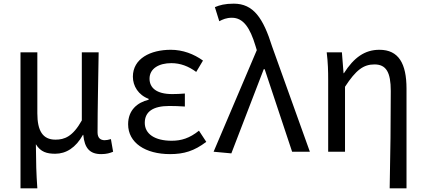

<svg xmlns="http://www.w3.org/2000/svg" viewBox="-20 -829 2325 1049"><path d="M92 200H184C178 114 177 66 176 -41C202 2 237 11 282 11C341 11 394 -22 433 -92H435C442 -19 471 13 533 13C563 13 581 7 598 0L586 -69C572 -65 562 -63 552 -63C529 -63 513 -75 513 -106C513 -237 517 -396 519 -543H427V-171C377 -82 332 -66 283 -66C213 -66 184 -115 184 -210V-543H92Z M909 13C985 13 1041 -4 1107 -54L1067 -115C1016 -74 971 -60 918 -60C826 -60 771 -97 771 -158C771 -218 815 -250 905 -250C932 -250 958 -249 990 -247V-318C963 -316 943 -315 921 -315C834 -315 797 -350 797 -399C797 -455 849 -484 916 -484C966 -484 1010 -467 1052 -436L1089 -498C1039 -534 979 -557 913 -557C802 -557 706 -509 706 -410C706 -359 736 -310 792 -289V-284C730 -269 680 -227 680 -150C680 -49 774 13 909 13Z M1244 9 1421 -451H1426L1576 0H1673L1467 -574C1418 -730 1365 -809 1257 -809C1209 -809 1180 -801 1154 -790L1178 -713C1197 -723 1217 -732 1247 -732C1309 -732 1346 -678 1376 -578L1383 -555L1147 0Z M2109 200H2201V-344C2201 -482 2158 -557 2053 -557C1973 -557 1914 -515 1859 -429H1857L1848 -543H1765C1772 -486 1773 -438 1773 -394V0H1865V-355C1925 -447 1966 -477 2026 -477C2090 -477 2115 -434 2115 -332C2115 -176 2113 23 2109 200Z"/></svg>

Font: GenYoGothic2 TW R
Style: Regular
Weight: 400
Version: Version 2.100;PS 2.1;hotconv 16.6.51;makeotf.lib2.5.65220 DE